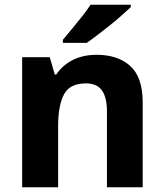

<svg xmlns="http://www.w3.org/2000/svg" viewBox="-20 -786 690 806"><path d="M385 -556Q475 -556 527 -508.8Q579 -461.6 579 -356V0H429V-318Q429 -377.5 407.7 -406.7Q386.5 -436 341 -436Q273 -436 248.5 -389.6Q224 -343.2 224 -256V0H73V-546H188.8L210 -473H216Q234 -500 259.5 -518.5Q285 -537 316.5 -546.5Q348 -556 385 -556ZM529 -756Q514 -742 491 -721.5Q468 -701 441 -679.5Q414 -658 388.5 -638.5Q363 -619 344 -606H244V-619Q260 -638 281.5 -664Q303 -690 324.5 -717Q346 -744 360 -766H529Z"/></svg>

Font: Noto Sans Lao UI
Style: Regular
Weight: 400
Designer: Monotype Design Team
Foundry: Monotype Imaging Inc.
Version: Version 2.000